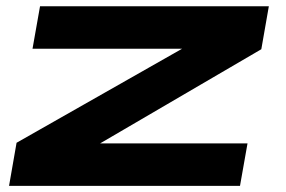

<svg xmlns="http://www.w3.org/2000/svg" viewBox="-20 -606 934 626"><path d="M9.5 0 34 -140.5 573.5 -447H86L110.5 -585.5H856.5L832 -445.5L306.5 -138.5H787L762.5 0Z"/></svg>

Font: Anybody UltraExpanded Regular
Style: Bold Italic
Weight: 700
Width: 9
Italic angle: -10°
Designer: Tyler Finck
Foundry: Etcetera Type Company
Version: Version 1.010; ttfautohint (v1.8.3) -l 8 -r 50 -G 200 -x 14 